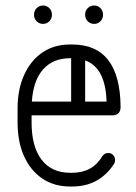

<svg xmlns="http://www.w3.org/2000/svg" viewBox="-20 -675 495 699"><path d="M395 -78Q341 4 243 4H235Q177 4 134 -25Q91 -54 67.5 -106.5Q44 -159 44 -229V-280Q44 -350 68 -402.5Q92 -455 134.5 -484Q177 -513 235 -513H243Q417 -513 419 -286Q419 -255 388 -255H95V-229Q95 -141 131.5 -93.5Q168 -46 235 -46H243Q317 -46 353 -107Q361 -118 374 -118Q385 -118 392 -110.5Q399 -103 399 -92Q399 -84 395 -78ZM235 -463Q173 -463 137 -422.5Q101 -382 96 -305H239V-463ZM368 -305Q364 -429 290 -455V-305ZM290 -622Q290 -636 299.5 -645.5Q309 -655 323 -655Q336 -655 345.5 -645.5Q355 -636 355 -622V-620Q355 -607 345.5 -597.5Q336 -588 323 -588Q309 -588 299.5 -597.5Q290 -607 290 -620ZM104 -622Q104 -636 113.5 -645.5Q123 -655 137 -655Q150 -655 159.5 -645.5Q169 -636 169 -622V-620Q169 -607 159.5 -597.5Q150 -588 137 -588Q123 -588 113.5 -597.5Q104 -607 104 -620Z"/></svg>

Font: Libertine Sup
Style: Regular
Weight: 400
Designer: Bastien Sozeau
Foundry: NBR — Bastien Sozeau
Version: Version 2.003; ttfautohint (v1.8.4.7-5d5b);gftools[0.9.33]